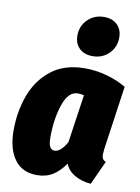

<svg xmlns="http://www.w3.org/2000/svg" viewBox="-93 -887 709 969"><g transform="rotate(10 262.0 -402.5)"><path d="M524 -496 477 -168Q475 -148 475 -141Q475 -127 479.5 -119Q484 -111 496 -106L440 16Q394 12 358 -8Q322 -28 308 -64Q280 -23 245.5 -1.5Q211 20 164 20Q89 20 49.5 -34Q10 -88 10 -183Q10 -278 40.5 -362Q71 -446 138.5 -499.5Q206 -553 312 -553Q366 -553 420.5 -538.5Q475 -524 524 -496ZM199 -180Q199 -144 207.5 -130.5Q216 -117 231 -117Q262 -117 293 -171L329 -418Q314 -422 298 -422Q249 -422 224 -348.5Q199 -275 199 -180ZM244 -709Q244 -759 278 -792Q312 -825 361 -825Q404 -825 429 -800.5Q454 -776 454 -736Q454 -686 420.5 -653Q387 -620 337 -620Q294 -620 269 -644.5Q244 -669 244 -709Z"/></g></svg>

Font: Fira Sans Condensed Black
Style: Italic
Weight: 900
Width: 3
Italic angle: -8°
Designer: Carrois Corporate & Edenspiekermann AG
Foundry: Carrois Corporate GbR & Edenspiekermann AG
Version: Version 4.203